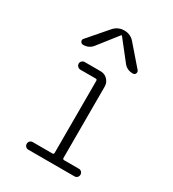

<svg xmlns="http://www.w3.org/2000/svg" viewBox="-183 -857 865 958"><g transform="rotate(30 250.0 -377.5)"><path d="M397.5 -43.9Q406.2 -43.9 412.6 -37.6Q418.9 -31.2 418.9 -22Q418.9 -12.7 412.6 -6.3Q406.2 0 397.5 0H130.9Q122.1 0 115.7 -6.3Q109.4 -12.7 109.4 -22Q109.4 -31.2 115.7 -37.6Q122.1 -43.9 130.9 -43.9H245.1Q252.9 -43.9 252.9 -51.8V-466.8Q252.9 -475.6 245.1 -475.6H156.2Q147.5 -475.6 140.6 -482.4Q133.8 -489.3 133.8 -498Q133.8 -506.8 140.6 -513.2Q147.5 -519.5 156.2 -519.5H248Q271.5 -519.5 287.6 -502.9Q303.7 -486.3 303.7 -462.9V-51.8Q303.7 -43.9 313.5 -43.9ZM105.5 -589.8Q95.7 -589.8 90.8 -599.1Q85.9 -608.4 92.8 -616.2L187.5 -725.6Q211.9 -754.9 249.5 -754.9Q287.1 -754.9 310.5 -725.6L405.3 -616.2Q411.1 -608.4 407.2 -599.1Q403.3 -589.8 392.6 -589.8Q357.4 -589.8 337.9 -616.2L251 -726.6Q250 -727.5 249 -727.5L247.1 -726.6L160.2 -616.2Q140.6 -589.8 105.5 -589.8Z"/></g></svg>

Font: Rounded-X Mgen+ 1m light
Style: Regular
Weight: 200
Designer: [Source Han Sans]
Ryoko NISHIZUKA  (kana & ideographs); Paul D. Hunt (Latin, Greek & Cyrillic); Wenlong ZHANG  (bopomofo
Version: Version 1.059.20150602